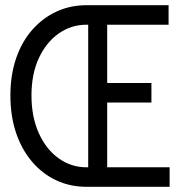

<svg xmlns="http://www.w3.org/2000/svg" viewBox="-20 -718 690 738"><path d="M392 -324V-75H632V0H312Q250 0 197 -24.5Q144 -49 104 -95.5Q64 -142 42 -206.5Q20 -271 20 -351Q20 -430 42 -494Q64 -558 104 -603.5Q144 -649 197 -673.5Q250 -698 312 -698H628V-623H392V-399H562V-324ZM312 -75H319V-623H312Q254 -623 206 -589.5Q158 -556 129.5 -495Q101 -434 101 -351Q101 -268 129.5 -205.5Q158 -143 206 -109Q254 -75 312 -75Z"/></svg>

Font: Azeret Mono Thin Light
Style: Regular
Weight: 300
Version: Version 1.002